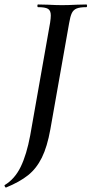

<svg xmlns="http://www.w3.org/2000/svg" viewBox="-50 -645 409 858"><path d="M-29 182Q16 155 42.5 100.5Q69 46 85 -40L174 -544Q177 -564 177 -576Q177 -598 164.5 -605.5Q152 -613 120 -613Q117 -613 117 -619Q117 -625 120 -625L164 -624Q202 -622 227 -622Q254 -622 294 -624L336 -625Q339 -625 339 -619Q339 -613 336 -613Q307 -613 292.5 -607Q278 -601 271 -586.5Q264 -572 259 -542L175 -67Q161 11 137 59.5Q113 108 75.5 138Q38 168 -23 193Q-25 194 -28 189Q-31 184 -29 182Z"/></svg>

Font: Cormorant Garamond SemiBold
Style: Italic
Weight: 600
Italic angle: -10°
Designer: Christian Thalmann (Catharsis Fonts)
Foundry: Catharsis Fonts
Version: Version 4.000